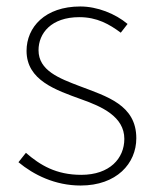

<svg xmlns="http://www.w3.org/2000/svg" viewBox="-20 -560 481 593"><path d="M229 13C340 13 401 -55 401 -133C401 -236 310 -262 226 -294C163 -318 99 -342 99 -405C99 -457 138 -507 225 -507C280 -507 318 -485 353 -459L374 -486C336 -518 280 -540 228 -540C119 -540 62 -476 62 -403C62 -312 152 -282 232 -253C294 -231 364 -200 364 -131C364 -71 319 -20 231 -20C153 -20 104 -50 60 -88L37 -59C84 -20 150 13 229 13Z"/></svg>

Font: Noto Sans CJK Thin
Style: Regular
Weight: 100
Designer: Ryoko NISHIZUKA (kana & ideographs); Paul D. Hunt (Latin, Greek & Cyrillic); Wenlong ZHANG (bopomofo); Sandoll Communica
Foundry: Adobe Systems Incorporated
Version: Version 1.000;PS 1;hotconv 1.0.78;makeotf.lib2.5.61930